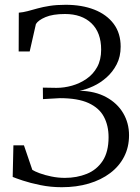

<svg xmlns="http://www.w3.org/2000/svg" viewBox="-20 -771 584 802"><path d="M238 11Q191.5 11 148.8 2.2Q106 -6.5 75.2 -16.8Q44.5 -27 33 -32L36 -164H80L115 -61.5Q124 -55.5 145.2 -47.5Q166.5 -39.5 194.5 -33.8Q222.5 -28 251 -28Q301 -28 342.5 -44.8Q384 -61.5 408.8 -99Q433.5 -136.5 433.5 -198Q433.5 -246.5 414 -283.2Q394.5 -320 350 -340.5Q305.5 -361 230 -361L159.5 -357L159 -405L216 -404Q248 -404 280.8 -413.2Q313.5 -422.5 341.2 -441.5Q369 -460.5 385.8 -490.8Q402.5 -521 402.5 -563.5Q402.5 -635 362 -673.8Q321.5 -712.5 251.5 -712.5Q200.5 -712.5 170 -699.5Q139.5 -686.5 130 -670.5L104 -556H58L58.5 -718Q76.5 -719.5 95.5 -724.5Q114.5 -729.5 136.8 -735.8Q159 -742 187.8 -746.5Q216.5 -751 254 -751Q322 -751 373.8 -730.8Q425.5 -710.5 454.8 -671.5Q484 -632.5 484 -576Q484 -534.5 467.5 -502.5Q451 -470.5 425 -447.5Q399 -424.5 369.2 -410.8Q339.5 -397 312.5 -392Q377.5 -390.5 423.8 -365.2Q470 -340 494.5 -298.5Q519 -257 519 -206Q519 -156.5 498.5 -116.5Q478 -76.5 440.2 -48Q402.5 -19.5 351 -4.2Q299.5 11 238 11Z"/></svg>

Font: Merriweather 72pt Light
Style: Regular
Weight: 300
Version: Version 2.100